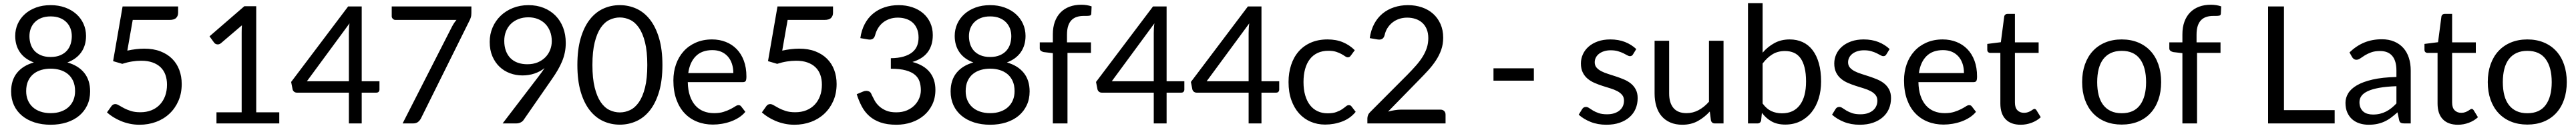

<svg xmlns="http://www.w3.org/2000/svg" viewBox="-20 -756 15750 784"><path d="M289.5 8Q236 8 191.5 -6.2Q147 -20.5 115 -47Q83 -73.5 65.5 -111.2Q48 -149 48 -196Q48 -265 84 -309.8Q120 -354.5 187 -373.5Q130.5 -394.5 101.8 -436.2Q73 -478 73 -536Q73 -575.5 88.5 -610Q104 -644.5 132.5 -670Q161 -695.5 200.8 -710Q240.5 -724.5 289.5 -724.5Q338 -724.5 378 -710Q418 -695.5 446.5 -670Q475 -644.5 490.5 -610Q506 -575.5 506 -536Q506 -478 477 -436.2Q448 -394.5 392 -373.5Q459 -354.5 495 -309.8Q531 -265 531 -196Q531 -149 513.2 -111.2Q495.5 -73.5 463.8 -47Q432 -20.5 387.5 -6.2Q343 8 289.5 8ZM289.5 -63Q324.5 -63 352.2 -72.8Q380 -82.5 399.2 -100.2Q418.5 -118 428.8 -142.8Q439 -167.5 439 -197.5Q439 -234.5 426.8 -260.8Q414.5 -287 393.8 -303.5Q373 -320 346 -327.8Q319 -335.5 289.5 -335.5Q260 -335.5 233 -327.8Q206 -320 185.2 -303.5Q164.5 -287 152.2 -260.8Q140 -234.5 140 -197.5Q140 -167.5 150.2 -142.8Q160.5 -118 179.8 -100.2Q199 -82.5 226.8 -72.8Q254.5 -63 289.5 -63ZM289.5 -407Q324.5 -407 349.2 -417.8Q374 -428.5 389.5 -446.2Q405 -464 412 -487Q419 -510 419 -534.5Q419 -559.5 410.8 -581.5Q402.5 -603.5 386.2 -620Q370 -636.5 345.8 -646Q321.5 -655.5 289.5 -655.5Q257.5 -655.5 233.2 -646Q209 -636.5 192.8 -620Q176.5 -603.5 168.2 -581.5Q160 -559.5 160 -534.5Q160 -510 167 -487Q174 -464 189.5 -446.2Q205 -428.5 229.8 -417.8Q254.5 -407 289.5 -407Z M1069 -677.5Q1069 -658.5 1057 -646.2Q1045 -634 1016.5 -634H791.5L758.5 -446Q814.5 -458 862 -458Q918 -458 960.8 -441.5Q1003.5 -425 1032.5 -396Q1061.5 -367 1076.2 -327.5Q1091 -288 1091 -241.5Q1091 -184.5 1071 -138.5Q1051 -92.5 1016.2 -59.8Q981.5 -27 934.5 -9.5Q887.5 8 833 8Q801.5 8 772.5 1.8Q743.5 -4.5 718.5 -15Q693.5 -25.5 672 -39Q650.5 -52.5 634 -67.5L661 -105.5Q670 -118.5 685 -118.5Q694.5 -118.5 707.2 -110.8Q720 -103 738 -93.5Q756 -84 780.2 -76.2Q804.5 -68.5 838 -68.5Q875.5 -68.5 905.5 -80.5Q935.5 -92.5 956.8 -114.8Q978 -137 989.5 -168Q1001 -199 1001 -237.5Q1001 -271 991.2 -298Q981.5 -325 961.8 -344Q942 -363 912.5 -373.5Q883 -384 843.5 -384Q816.5 -384 787.5 -379.5Q758.5 -375 727.5 -365L671.5 -381.5L729.5 -716.5H1069Z M1303.5 -68H1457.5V-556.5Q1457.5 -578.5 1459 -601L1331 -491.5Q1326 -487.5 1321 -485.8Q1316 -484 1311.5 -484Q1304 -484 1298 -487.2Q1292 -490.5 1289 -495L1261 -533.5L1474 -718H1546.5V-68H1687.5V0H1303.5Z M2191.5 -258.5H2300V-207.5Q2300 -199.5 2295.2 -194Q2290.5 -188.5 2280.5 -188.5H2191.5V0H2113V-188.5H1795.5Q1785.5 -188.5 1778.2 -194.2Q1771 -200 1769 -208.5L1760 -254L2108.5 -716.5H2191.5ZM2113 -554Q2113 -567 2113.8 -582Q2114.5 -597 2117 -613L1856.5 -258.5H2113Z M2862 -716.5V-676.5Q2862 -659.5 2858.2 -648.5Q2854.5 -637.5 2850.5 -630L2554 -31.5Q2547.5 -18.5 2536 -9.2Q2524.5 0 2505 0H2441.5L2742.5 -591Q2749 -603.5 2755.8 -614Q2762.5 -624.5 2771 -634H2397Q2388.5 -634 2381.8 -640.8Q2375 -647.5 2375 -656V-716.5Z M3174.5 -294Q3134 -294 3097.8 -307.5Q3061.5 -321 3034 -347.2Q3006.5 -373.5 2990.2 -411.8Q2974 -450 2974 -499.5Q2974 -546.5 2991.5 -587.5Q3009 -628.5 3040.5 -659Q3072 -689.5 3115.5 -707Q3159 -724.5 3211 -724.5Q3262.5 -724.5 3304.5 -707.5Q3346.5 -690.5 3376.5 -660Q3406.5 -629.5 3422.8 -587Q3439 -544.5 3439 -493Q3439 -462 3433.2 -434.2Q3427.5 -406.5 3416.5 -380Q3405.5 -353.5 3390.2 -327.2Q3375 -301 3355.5 -273L3181 -21Q3174.5 -11.5 3162.5 -5.8Q3150.5 0 3135 0H3053L3271 -285.5Q3282 -300 3291.5 -313Q3301 -326 3309.5 -339Q3282 -317 3247.5 -305.5Q3213 -294 3174.5 -294ZM3353.5 -503.5Q3353.5 -537 3342.8 -564.2Q3332 -591.5 3313 -610.5Q3294 -629.5 3267.8 -639.8Q3241.5 -650 3210 -650Q3177 -650 3149.8 -639.2Q3122.5 -628.5 3103.2 -609.5Q3084 -590.5 3073.5 -564Q3063 -537.5 3063 -506Q3063 -472 3072.8 -445.2Q3082.5 -418.5 3100.8 -400Q3119 -381.5 3145.2 -372Q3171.5 -362.5 3204 -362.5Q3240 -362.5 3267.8 -374.2Q3295.5 -386 3314.5 -405.5Q3333.5 -425 3343.5 -450.5Q3353.5 -476 3353.5 -503.5Z M4030 -358Q4030 -264 4009.8 -195.2Q3989.5 -126.5 3954.5 -81.5Q3919.5 -36.5 3871.8 -14.5Q3824 7.5 3769.5 7.5Q3714.5 7.5 3667.2 -14.5Q3620 -36.5 3585 -81.5Q3550 -126.5 3530 -195.2Q3510 -264 3510 -358Q3510 -452 3530 -521Q3550 -590 3585 -635.2Q3620 -680.5 3667.2 -702.5Q3714.5 -724.5 3769.5 -724.5Q3824 -724.5 3871.8 -702.5Q3919.5 -680.5 3954.5 -635.2Q3989.5 -590 4009.8 -521Q4030 -452 4030 -358ZM3937.5 -358Q3937.5 -440 3923.8 -495.8Q3910 -551.5 3886.8 -585.5Q3863.5 -619.5 3833 -634.2Q3802.5 -649 3769.5 -649Q3736.5 -649 3706 -634.2Q3675.5 -619.5 3652.5 -585.5Q3629.5 -551.5 3615.8 -495.8Q3602 -440 3602 -358Q3602 -276 3615.8 -220.5Q3629.5 -165 3652.5 -131Q3675.5 -97 3706 -82.2Q3736.5 -67.5 3769.5 -67.5Q3802.5 -67.5 3833 -82.2Q3863.5 -97 3886.8 -131Q3910 -165 3923.8 -220.5Q3937.5 -276 3937.5 -358Z M4333.5 -514.5Q4379 -514.5 4417.5 -499.2Q4456 -484 4484 -455.2Q4512 -426.5 4527.8 -384.2Q4543.5 -342 4543.5 -288Q4543.5 -267 4539 -260Q4534.5 -253 4522 -253H4185Q4186 -205 4198 -169.5Q4210 -134 4231 -110.2Q4252 -86.5 4281 -74.8Q4310 -63 4346 -63Q4379.5 -63 4403.8 -70.8Q4428 -78.5 4445.5 -87.5Q4463 -96.5 4474.8 -104.2Q4486.5 -112 4495 -112Q4506 -112 4512 -103.5L4537 -71Q4520.5 -51 4497.5 -36.2Q4474.5 -21.5 4448.2 -12Q4422 -2.5 4394 2.2Q4366 7 4338.5 7Q4286 7 4241.8 -10.8Q4197.5 -28.5 4165.2 -62.8Q4133 -97 4115 -147.5Q4097 -198 4097 -263.5Q4097 -316.5 4113.2 -362.5Q4129.5 -408.5 4160 -442.2Q4190.5 -476 4234.5 -495.2Q4278.5 -514.5 4333.5 -514.5ZM4335.5 -449Q4271 -449 4234 -411.8Q4197 -374.5 4188 -308.5H4463.5Q4463.5 -339.5 4455 -365.2Q4446.5 -391 4430 -409.8Q4413.5 -428.5 4389.8 -438.8Q4366 -449 4335.5 -449Z M5073 -677.5Q5073 -658.5 5061 -646.2Q5049 -634 5020.5 -634H4795.5L4762.5 -446Q4818.5 -458 4866 -458Q4922 -458 4964.8 -441.5Q5007.5 -425 5036.5 -396Q5065.5 -367 5080.2 -327.5Q5095 -288 5095 -241.5Q5095 -184.5 5075 -138.5Q5055 -92.5 5020.2 -59.8Q4985.5 -27 4938.5 -9.5Q4891.5 8 4837 8Q4805.5 8 4776.5 1.8Q4747.5 -4.5 4722.5 -15Q4697.5 -25.5 4676 -39Q4654.5 -52.5 4638 -67.5L4665 -105.5Q4674 -118.5 4689 -118.5Q4698.5 -118.5 4711.2 -110.8Q4724 -103 4742 -93.5Q4760 -84 4784.2 -76.2Q4808.5 -68.5 4842 -68.5Q4879.5 -68.5 4909.5 -80.5Q4939.5 -92.5 4960.8 -114.8Q4982 -137 4993.5 -168Q5005 -199 5005 -237.5Q5005 -271 4995.2 -298Q4985.5 -325 4965.8 -344Q4946 -363 4916.5 -373.5Q4887 -384 4847.5 -384Q4820.5 -384 4791.5 -379.5Q4762.5 -375 4731.5 -365L4675.5 -381.5L4733.5 -716.5H5073Z M5474 -724.5Q5519.5 -724.5 5558 -711.5Q5596.5 -698.5 5624.2 -674.5Q5652 -650.5 5667.5 -616.5Q5683 -582.5 5683 -541Q5683 -507 5674.2 -480.2Q5665.5 -453.5 5649.2 -433.2Q5633 -413 5610 -399Q5587 -385 5558.5 -376.5Q5628.5 -358 5663.8 -314.5Q5699 -271 5699 -205.5Q5699 -156 5680.2 -116.5Q5661.5 -77 5629 -49.2Q5596.5 -21.5 5553.2 -6.8Q5510 8 5460.5 8Q5403.5 8 5363 -6.2Q5322.5 -20.5 5294.5 -45.5Q5266.5 -70.5 5248.5 -104.8Q5230.5 -139 5218 -179L5256 -195Q5266.5 -199.5 5277 -199.5Q5287 -199.5 5294.8 -195.2Q5302.5 -191 5306.5 -182Q5307.5 -180 5308.5 -177.8Q5309.5 -175.5 5310.5 -173Q5317.5 -158.5 5327.5 -140.2Q5337.5 -122 5354.5 -106Q5371.5 -90 5396.8 -79Q5422 -68 5459.5 -68Q5497 -68 5525.2 -80.2Q5553.5 -92.5 5572.2 -112Q5591 -131.5 5600.5 -155.5Q5610 -179.5 5610 -203Q5610 -232 5602.2 -256Q5594.5 -280 5574.2 -297.5Q5554 -315 5518.2 -325Q5482.5 -335 5426.5 -335V-399.5Q5472 -400 5504.2 -409.5Q5536.5 -419 5557 -435.5Q5577.5 -452 5586.8 -475Q5596 -498 5596 -526Q5596 -557 5586.2 -580Q5576.5 -603 5559.5 -618Q5542.5 -633 5519.2 -640.5Q5496 -648 5469 -648Q5442 -648 5419 -640Q5396 -632 5378.2 -617.8Q5360.5 -603.5 5348.5 -583.8Q5336.5 -564 5330.5 -541Q5326.5 -526.5 5318.5 -520Q5310.5 -513.5 5298 -513.5Q5295.5 -513.5 5292.8 -513.8Q5290 -514 5286.5 -514.5L5240 -522.5Q5247 -571.5 5267 -609.2Q5287 -647 5317.8 -672.5Q5348.5 -698 5388.2 -711.2Q5428 -724.5 5474 -724.5Z M6033.5 8Q5980 8 5935.5 -6.2Q5891 -20.5 5859 -47Q5827 -73.5 5809.5 -111.2Q5792 -149 5792 -196Q5792 -265 5828 -309.8Q5864 -354.5 5931 -373.5Q5874.5 -394.5 5845.8 -436.2Q5817 -478 5817 -536Q5817 -575.5 5832.5 -610Q5848 -644.5 5876.5 -670Q5905 -695.5 5944.8 -710Q5984.5 -724.5 6033.5 -724.5Q6082 -724.5 6122 -710Q6162 -695.5 6190.5 -670Q6219 -644.5 6234.5 -610Q6250 -575.5 6250 -536Q6250 -478 6221 -436.2Q6192 -394.5 6136 -373.5Q6203 -354.5 6239 -309.8Q6275 -265 6275 -196Q6275 -149 6257.2 -111.2Q6239.5 -73.5 6207.8 -47Q6176 -20.5 6131.5 -6.2Q6087 8 6033.5 8ZM6033.5 -63Q6068.5 -63 6096.2 -72.8Q6124 -82.5 6143.2 -100.2Q6162.5 -118 6172.8 -142.8Q6183 -167.5 6183 -197.5Q6183 -234.5 6170.8 -260.8Q6158.5 -287 6137.8 -303.5Q6117 -320 6090 -327.8Q6063 -335.5 6033.5 -335.5Q6004 -335.5 5977 -327.8Q5950 -320 5929.2 -303.5Q5908.5 -287 5896.2 -260.8Q5884 -234.5 5884 -197.5Q5884 -167.5 5894.2 -142.8Q5904.5 -118 5923.8 -100.2Q5943 -82.5 5970.8 -72.8Q5998.5 -63 6033.5 -63ZM6033.5 -407Q6068.5 -407 6093.2 -417.8Q6118 -428.5 6133.5 -446.2Q6149 -464 6156 -487Q6163 -510 6163 -534.5Q6163 -559.5 6154.8 -581.5Q6146.5 -603.5 6130.2 -620Q6114 -636.5 6089.8 -646Q6065.5 -655.5 6033.5 -655.5Q6001.5 -655.5 5977.2 -646Q5953 -636.5 5936.8 -620Q5920.5 -603.5 5912.2 -581.5Q5904 -559.5 5904 -534.5Q5904 -510 5911 -487Q5918 -464 5933.5 -446.2Q5949 -428.5 5973.8 -417.8Q5998.5 -407 6033.5 -407Z M6417 0V-430.5L6361 -437Q6350.5 -439.5 6343.8 -444.8Q6337 -450 6337 -460V-496.5H6417V-545.5Q6417 -589 6429.2 -622.8Q6441.5 -656.5 6464.2 -679.8Q6487 -703 6519 -715Q6551 -727 6591 -727Q6625 -727 6654 -717L6652 -672.5Q6651.5 -662.5 6643.5 -660.5Q6635.5 -658.5 6621 -658.5H6605.5Q6582.5 -658.5 6563.8 -652.5Q6545 -646.5 6531.5 -633Q6518 -619.5 6510.8 -597.5Q6503.5 -575.5 6503.5 -543V-496.5H6650V-432H6506.5V0Z M7112.5 -258.5H7221V-207.5Q7221 -199.5 7216.2 -194Q7211.5 -188.5 7201.5 -188.5H7112.5V0H7034V-188.5H6716.5Q6706.5 -188.5 6699.2 -194.2Q6692 -200 6690 -208.5L6681 -254L7029.5 -716.5H7112.5ZM7034 -554Q7034 -567 7034.8 -582Q7035.5 -597 7038 -613L6777.5 -258.5H7034Z M7692.5 -258.5H7801V-207.5Q7801 -199.5 7796.2 -194Q7791.5 -188.5 7781.5 -188.5H7692.5V0H7614V-188.5H7296.5Q7286.5 -188.5 7279.2 -194.2Q7272 -200 7270 -208.5L7261 -254L7609.5 -716.5H7692.5ZM7614 -554Q7614 -567 7614.8 -582Q7615.5 -597 7618 -613L7357.5 -258.5H7614Z M8239.5 -416.5Q8235.5 -411 8231.5 -408Q8227.5 -405 8220 -405Q8212.5 -405 8203.8 -411.2Q8195 -417.5 8181.5 -425Q8168 -432.5 8148.8 -438.8Q8129.5 -445 8101.5 -445Q8064.5 -445 8036 -431.8Q8007.5 -418.5 7988.2 -393.5Q7969 -368.5 7959.2 -333Q7949.5 -297.5 7949.5 -253.5Q7949.5 -207.5 7960 -171.8Q7970.5 -136 7989.5 -111.8Q8008.5 -87.5 8035.8 -74.8Q8063 -62 8097 -62Q8129.5 -62 8150.5 -69.8Q8171.5 -77.5 8185.5 -87Q8199.5 -96.5 8208.5 -104.2Q8217.5 -112 8226.5 -112Q8238 -112 8243.5 -103.5L8268.5 -71Q8235.5 -30.5 8186 -11.8Q8136.5 7 8081.5 7Q8034 7 7993.2 -10.5Q7952.5 -28 7922.5 -61.2Q7892.5 -94.5 7875.2 -143Q7858 -191.5 7858 -253.5Q7858 -310 7873.8 -358Q7889.5 -406 7919.8 -440.8Q7950 -475.5 7994.5 -495Q8039 -514.5 8096.5 -514.5Q8149.5 -514.5 8190.5 -497.2Q8231.5 -480 8263 -448.5Z M8588.5 -724.5Q8634 -724.5 8673.5 -711Q8713 -697.5 8741.8 -671.8Q8770.5 -646 8787 -609Q8803.5 -572 8803.5 -525Q8803.5 -485 8791.5 -451Q8779.5 -417 8759 -385.8Q8738.5 -354.5 8711.8 -325.2Q8685 -296 8655 -265.5L8466.5 -72.5Q8486.5 -78 8507 -81.2Q8527.5 -84.5 8546.5 -84.5H8786.5Q8801 -84.5 8809.5 -76Q8818 -67.5 8818 -54V0H8340V-30.5Q8340 -40 8343.8 -50Q8347.5 -60 8356 -68.5L8585.5 -299Q8614 -328 8637.5 -354.8Q8661 -381.5 8677.8 -408.5Q8694.5 -435.5 8703.5 -463.2Q8712.5 -491 8712.5 -522.5Q8712.5 -554 8702.5 -577.8Q8692.5 -601.5 8675 -617Q8657.5 -632.5 8634 -640.2Q8610.5 -648 8583.5 -648Q8556.5 -648 8533.5 -640Q8510.5 -632 8492.8 -617.8Q8475 -603.5 8462.8 -584Q8450.5 -564.5 8445.5 -541Q8441.5 -526.5 8433.5 -520Q8425.5 -513.5 8412.5 -513.5Q8410 -513.5 8407.2 -513.8Q8404.5 -514 8401 -514.5L8354.5 -522.5Q8361.5 -571.5 8381.5 -609.2Q8401.5 -647 8432.2 -672.5Q8463 -698 8502.8 -711.2Q8542.5 -724.5 8588.5 -724.5Z M9111 -337.5H9358V-262H9111Z M9964 -423Q9958 -412 9945.5 -412Q9938 -412 9928.5 -417.5Q9919 -423 9905.2 -429.8Q9891.5 -436.5 9872.5 -442.2Q9853.5 -448 9827.5 -448Q9805 -448 9787 -442.2Q9769 -436.5 9756.2 -426.5Q9743.5 -416.5 9736.8 -403.2Q9730 -390 9730 -374.5Q9730 -355 9741.2 -342Q9752.5 -329 9771 -319.5Q9789.5 -310 9813 -302.8Q9836.5 -295.5 9861.2 -287.2Q9886 -279 9909.5 -269Q9933 -259 9951.5 -244Q9970 -229 9981.2 -207.2Q9992.5 -185.5 9992.5 -155Q9992.5 -120 9980 -90.2Q9967.5 -60.5 9943 -38.8Q9918.5 -17 9883 -4.5Q9847.5 8 9801 8Q9748 8 9705 -9.2Q9662 -26.5 9632 -53.5L9653 -87.5Q9657 -94 9662.5 -97.5Q9668 -101 9677 -101Q9686 -101 9696 -94Q9706 -87 9720.2 -78.5Q9734.5 -70 9754.8 -63Q9775 -56 9805.5 -56Q9831.5 -56 9851 -62.8Q9870.5 -69.5 9883.5 -81Q9896.5 -92.5 9902.8 -107.5Q9909 -122.5 9909 -139.5Q9909 -160.5 9897.8 -174.2Q9886.5 -188 9868 -197.8Q9849.5 -207.5 9825.8 -214.8Q9802 -222 9777.2 -230Q9752.5 -238 9728.8 -248.2Q9705 -258.5 9686.5 -274Q9668 -289.5 9656.8 -312.2Q9645.5 -335 9645.5 -367.5Q9645.5 -396.5 9657.5 -423.2Q9669.5 -450 9692.5 -470.2Q9715.5 -490.5 9749 -502.5Q9782.5 -514.5 9825.5 -514.5Q9875.5 -514.5 9915.2 -498.8Q9955 -483 9984 -455.5Z M10185 -506.5V-183.5Q10185 -126 10211.5 -94.5Q10238 -63 10291.5 -63Q10330.5 -63 10365 -81.5Q10399.5 -100 10428.5 -133V-506.5H10517.5V0H10464.5Q10445.5 0 10440.5 -18.5L10433.5 -73Q10400.5 -36.5 10359.5 -14.2Q10318.5 8 10265.5 8Q10224 8 10192.2 -5.8Q10160.5 -19.5 10139 -44.5Q10117.5 -69.5 10106.8 -105Q10096 -140.5 10096 -183.5V-506.5Z M10667 0V-736.5H10756.5V-433.5Q10788 -470 10828.8 -492.2Q10869.5 -514.5 10922 -514.5Q10966 -514.5 11001.5 -498Q11037 -481.5 11062 -448.8Q11087 -416 11100.5 -367.8Q11114 -319.5 11114 -256.5Q11114 -200.5 11099 -152.2Q11084 -104 11055.8 -68.8Q11027.5 -33.5 10986.8 -13.2Q10946 7 10895 7Q10846 7 10811.8 -12Q10777.5 -31 10752 -65L10747.5 -19Q10743.5 0 10724.5 0ZM10893 -443.5Q10849.5 -443.5 10816.8 -423.5Q10784 -403.5 10756.5 -367V-122Q10780.5 -89 10809.8 -75.5Q10839 -62 10875 -62Q10946 -62 10984 -112.5Q11022 -163 11022 -256.5Q11022 -306 11013.2 -341.5Q11004.5 -377 10988 -399.8Q10971.5 -422.5 10947.5 -433Q10923.5 -443.5 10893 -443.5Z M11513 -423Q11507 -412 11494.5 -412Q11487 -412 11477.5 -417.5Q11468 -423 11454.2 -429.8Q11440.5 -436.5 11421.5 -442.2Q11402.5 -448 11376.5 -448Q11354 -448 11336 -442.2Q11318 -436.5 11305.2 -426.5Q11292.5 -416.5 11285.8 -403.2Q11279 -390 11279 -374.5Q11279 -355 11290.2 -342Q11301.5 -329 11320 -319.5Q11338.5 -310 11362 -302.8Q11385.5 -295.5 11410.2 -287.2Q11435 -279 11458.5 -269Q11482 -259 11500.5 -244Q11519 -229 11530.2 -207.2Q11541.5 -185.5 11541.5 -155Q11541.5 -120 11529 -90.2Q11516.5 -60.5 11492 -38.8Q11467.5 -17 11432 -4.5Q11396.5 8 11350 8Q11297 8 11254 -9.2Q11211 -26.5 11181 -53.5L11202 -87.5Q11206 -94 11211.5 -97.5Q11217 -101 11226 -101Q11235 -101 11245 -94Q11255 -87 11269.2 -78.5Q11283.5 -70 11303.8 -63Q11324 -56 11354.5 -56Q11380.5 -56 11400 -62.8Q11419.5 -69.5 11432.5 -81Q11445.5 -92.5 11451.8 -107.5Q11458 -122.5 11458 -139.5Q11458 -160.5 11446.8 -174.2Q11435.5 -188 11417 -197.8Q11398.5 -207.5 11374.8 -214.8Q11351 -222 11326.2 -230Q11301.5 -238 11277.8 -248.2Q11254 -258.5 11235.5 -274Q11217 -289.5 11205.8 -312.2Q11194.5 -335 11194.5 -367.5Q11194.5 -396.5 11206.5 -423.2Q11218.5 -450 11241.5 -470.2Q11264.5 -490.5 11298 -502.5Q11331.5 -514.5 11374.5 -514.5Q11424.5 -514.5 11464.2 -498.8Q11504 -483 11533 -455.5Z M11857.5 -514.5Q11903 -514.5 11941.5 -499.2Q11980 -484 12008 -455.2Q12036 -426.5 12051.8 -384.2Q12067.5 -342 12067.5 -288Q12067.5 -267 12063 -260Q12058.5 -253 12046 -253H11709Q11710 -205 11722 -169.5Q11734 -134 11755 -110.2Q11776 -86.5 11805 -74.8Q11834 -63 11870 -63Q11903.5 -63 11927.8 -70.8Q11952 -78.5 11969.5 -87.5Q11987 -96.5 11998.8 -104.2Q12010.5 -112 12019 -112Q12030 -112 12036 -103.5L12061 -71Q12044.5 -51 12021.5 -36.2Q11998.5 -21.5 11972.2 -12Q11946 -2.5 11918 2.2Q11890 7 11862.5 7Q11810 7 11765.8 -10.8Q11721.5 -28.5 11689.2 -62.8Q11657 -97 11639 -147.5Q11621 -198 11621 -263.5Q11621 -316.5 11637.2 -362.5Q11653.5 -408.5 11684 -442.2Q11714.5 -476 11758.5 -495.2Q11802.5 -514.5 11857.5 -514.5ZM11859.5 -449Q11795 -449 11758 -411.8Q11721 -374.5 11712 -308.5H11987.5Q11987.5 -339.5 11979 -365.2Q11970.5 -391 11954 -409.8Q11937.5 -428.5 11913.8 -438.8Q11890 -449 11859.5 -449Z M12334.5 8Q12274.5 8 12242.2 -25.5Q12210 -59 12210 -122V-432H12149Q12141 -432 12135.5 -436.8Q12130 -441.5 12130 -451.5V-487L12213 -497.5L12233.5 -654Q12234.5 -661.5 12240 -666.2Q12245.5 -671 12254 -671H12299V-496.5H12444V-432H12299V-128Q12299 -96 12314.5 -80.5Q12330 -65 12354.5 -65Q12368.5 -65 12378.8 -68.8Q12389 -72.5 12396.5 -77Q12404 -81.5 12409.2 -85.2Q12414.5 -89 12418.5 -89Q12425.5 -89 12431 -80.5L12457 -38Q12434 -16.5 12401.5 -4.2Q12369 8 12334.5 8Z M12952 -514.5Q13007.5 -514.5 13052.2 -496Q13097 -477.5 13128.2 -443.5Q13159.5 -409.5 13176.2 -361.2Q13193 -313 13193 -253.5Q13193 -193.5 13176.2 -145.5Q13159.5 -97.5 13128.2 -63.5Q13097 -29.5 13052.2 -11.2Q13007.5 7 12952 7Q12896.5 7 12851.8 -11.2Q12807 -29.5 12775.5 -63.5Q12744 -97.5 12727 -145.5Q12710 -193.5 12710 -253.5Q12710 -313 12727 -361.2Q12744 -409.5 12775.5 -443.5Q12807 -477.5 12851.8 -496Q12896.5 -514.5 12952 -514.5ZM12952 -62.5Q13027 -62.5 13064 -112.8Q13101 -163 13101 -253Q13101 -343.5 13064 -394Q13027 -444.5 12952 -444.5Q12914 -444.5 12886 -431.5Q12858 -418.5 12839.2 -394Q12820.5 -369.5 12811.2 -333.8Q12802 -298 12802 -253Q12802 -208 12811.2 -172.5Q12820.5 -137 12839.2 -112.8Q12858 -88.5 12886 -75.5Q12914 -62.5 12952 -62.5Z M13323 0V-430.5L13267 -437Q13256.5 -439.5 13249.8 -444.8Q13243 -450 13243 -460V-496.5H13323V-545.5Q13323 -589 13335.2 -622.8Q13347.5 -656.5 13370.2 -679.8Q13393 -703 13425 -715Q13457 -727 13497 -727Q13531 -727 13560 -717L13558 -672.5Q13557.5 -662.5 13549.5 -660.5Q13541.5 -658.5 13527 -658.5H13511.5Q13488.5 -658.5 13469.8 -652.5Q13451 -646.5 13437.5 -633Q13424 -619.5 13416.8 -597.5Q13409.5 -575.5 13409.5 -543V-496.5H13556V-432H13412.5V0Z M13944 -81.5H14254V0H13847V-716.5H13944Z M14719 0H14679.5Q14666.5 0 14658.5 -4Q14650.5 -8 14648 -21L14638 -68Q14618 -50 14599 -35.8Q14580 -21.5 14559 -11.8Q14538 -2 14514.2 3Q14490.5 8 14461.5 8Q14432 8 14406.2 -0.2Q14380.5 -8.5 14361.5 -25Q14342.5 -41.5 14331.2 -66.8Q14320 -92 14320 -126.5Q14320 -156.5 14336.5 -184.2Q14353 -212 14389.8 -233.5Q14426.5 -255 14486 -268.8Q14545.5 -282.5 14631.5 -284.5V-324Q14631.5 -383 14606.2 -413.2Q14581 -443.5 14531.5 -443.5Q14499 -443.5 14476.8 -435.2Q14454.5 -427 14438.2 -416.8Q14422 -406.5 14410.2 -398.2Q14398.5 -390 14387 -390Q14378 -390 14371.2 -394.8Q14364.5 -399.5 14360.5 -406.5L14344.5 -435Q14386.5 -475.5 14435 -495.5Q14483.5 -515.5 14542.5 -515.5Q14585 -515.5 14618 -501.5Q14651 -487.5 14673.5 -462.5Q14696 -437.5 14707.5 -402Q14719 -366.5 14719 -324ZM14488 -54.5Q14511.5 -54.5 14531 -59.2Q14550.5 -64 14567.8 -72.8Q14585 -81.5 14600.8 -94Q14616.5 -106.5 14631.5 -122.5V-228Q14570 -226 14527 -218.2Q14484 -210.5 14457 -198Q14430 -185.5 14417.8 -168.5Q14405.5 -151.5 14405.5 -130.5Q14405.5 -110.5 14412 -96Q14418.5 -81.5 14429.5 -72.2Q14440.5 -63 14455.5 -58.8Q14470.5 -54.5 14488 -54.5Z M15007.5 8Q14947.5 8 14915.2 -25.5Q14883 -59 14883 -122V-432H14822Q14814 -432 14808.5 -436.8Q14803 -441.5 14803 -451.5V-487L14886 -497.5L14906.5 -654Q14907.5 -661.5 14913 -666.2Q14918.5 -671 14927 -671H14972V-496.5H15117V-432H14972V-128Q14972 -96 14987.5 -80.5Q15003 -65 15027.5 -65Q15041.5 -65 15051.8 -68.8Q15062 -72.5 15069.5 -77Q15077 -81.5 15082.2 -85.2Q15087.5 -89 15091.5 -89Q15098.5 -89 15104 -80.5L15130 -38Q15107 -16.5 15074.5 -4.2Q15042 8 15007.5 8Z M15432 -514.5Q15487.5 -514.5 15532.2 -496Q15577 -477.5 15608.2 -443.5Q15639.5 -409.5 15656.2 -361.2Q15673 -313 15673 -253.5Q15673 -193.5 15656.2 -145.5Q15639.5 -97.5 15608.2 -63.5Q15577 -29.5 15532.2 -11.2Q15487.5 7 15432 7Q15376.5 7 15331.8 -11.2Q15287 -29.5 15255.5 -63.5Q15224 -97.5 15207 -145.5Q15190 -193.5 15190 -253.5Q15190 -313 15207 -361.2Q15224 -409.5 15255.5 -443.5Q15287 -477.5 15331.8 -496Q15376.5 -514.5 15432 -514.5ZM15432 -62.5Q15507 -62.5 15544 -112.8Q15581 -163 15581 -253Q15581 -343.5 15544 -394Q15507 -444.5 15432 -444.5Q15394 -444.5 15366 -431.5Q15338 -418.5 15319.2 -394Q15300.5 -369.5 15291.2 -333.8Q15282 -298 15282 -253Q15282 -208 15291.2 -172.5Q15300.5 -137 15319.2 -112.8Q15338 -88.5 15366 -75.5Q15394 -62.5 15432 -62.5Z"/></svg>

Font: 8514790e538f44c2 - subset of Lato
Style: Regular
Weight: 400
Version: Version 1.104; Western+Polish opensource